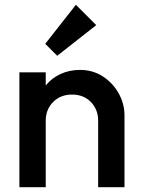

<svg xmlns="http://www.w3.org/2000/svg" viewBox="-20 -782 591 802"><path d="M61 0V-480H171V-425Q196 -456 233 -473Q270 -490 314 -490Q368 -490 410 -462.5Q452 -435 476 -391.5Q500 -348 500 -301V0H390V-277Q390 -325 359.5 -356Q329 -387 281 -387Q233 -387 202 -356Q171 -325 171 -277V0ZM219 -549 169 -599 297 -762 382 -677Z"/></svg>

Font: Outfit Medium
Style: Regular
Weight: 500
Designer: Rodrigo Fuenzalida
Foundry: fragTYPE
Version: Version 1.100; ttfautohint (v1.8.4.7-5d5b);gftools[0.9.27]